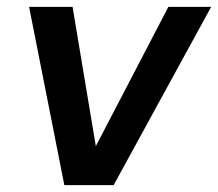

<svg xmlns="http://www.w3.org/2000/svg" viewBox="-20 -541 637 561"><path d="M168 0 65 -521H192L260 -114L472 -521H597L312 0Z"/></svg>

Font: DM Sans 10pt SemiBold
Style: Italic
Weight: 600
Italic angle: -10°
Version: Version 4.004;gftools[0.9.30]